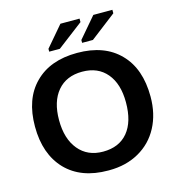

<svg xmlns="http://www.w3.org/2000/svg" viewBox="-127 -997 1033 1117"><g transform="rotate(-15 389.0 -438.5)"><path d="M735.8 -341.8Q735.8 -238.3 693.6 -158.4Q651.4 -78.6 573.2 -34.4Q495.1 9.8 393.1 9.8H387.2Q224.6 9.8 132.8 -85Q41 -181.2 41 -347.2Q41 -513.2 132.8 -605Q224.6 -698.2 388.2 -698.2Q552.7 -698.2 644 -604Q735.8 -510.7 735.8 -341.8ZM588.9 -347.2Q588.9 -458.5 535.9 -521.7Q482.9 -585 388.2 -585Q292.5 -585 239.3 -522Q186 -459 186 -347.2Q186 -234.4 240 -169.2Q293.9 -104 387.2 -104Q483.9 -104 536.4 -167.2Q588.9 -230.5 588.9 -347.2ZM454.1 -866.2 297.9 -747.1H233.9V-764.2L338.9 -887.2H454.1ZM651.9 -866.2 497.1 -747.1H432.1V-764.2L537.1 -887.2H651.9Z"/></g></svg>

Font: Libra Sans Modern
Style: Bold
Weight: 700
Foundry: Stefan Peev, Context Ltd
Version: Version 1.000